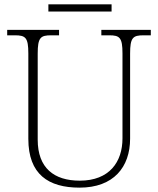

<svg xmlns="http://www.w3.org/2000/svg" viewBox="-20 -851 727 881"><path d="M202 -798H492V-831H202ZM345 10C501 10 577 -84 577 -215V-605C577 -679 590 -689 639 -689H672V-714H445V-689H481C529 -689 542 -679 542 -606V-216C542 -108 482 -22 346 -22C228 -22 153 -80 153 -210V-605C153 -679 166 -689 215 -689H251V-714H13V-689H48C97 -689 110 -679 110 -606V-214C110 -51 202 10 345 10Z"/></svg>

Font: Noto Serif Sinhala ExtraLight
Style: Regular
Weight: 200
Designer: Jelle Bosma - Monotype Design Team
Foundry: Monotype Imaging Inc.
Version: Version 2.007